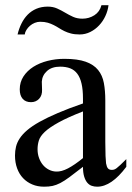

<svg xmlns="http://www.w3.org/2000/svg" viewBox="-20 -702 502 731"><path d="M393.1 -682.1H366.2Q359.9 -657.2 339.4 -644Q318.8 -630.9 293.9 -630.9Q273.9 -630.9 258.3 -637.9Q242.7 -645 228 -653.8Q213.4 -662.6 197.5 -669.7Q181.6 -676.8 162.1 -676.8Q137.7 -676.8 118.7 -668.7Q99.6 -660.6 85.4 -646.2Q71.3 -631.8 61.8 -612.5Q52.2 -593.3 46.9 -570.8H74.2Q75.2 -579.6 80.6 -588.1Q85.9 -596.7 94 -603.8Q102.1 -610.8 112.3 -615Q122.6 -619.1 132.8 -619.1Q149.4 -619.1 161.9 -615.5Q174.3 -611.8 184.8 -606.4Q195.3 -601.1 204.8 -595Q214.4 -588.9 225.3 -583.5Q236.3 -578.1 250.2 -574.5Q264.2 -570.8 283.2 -570.8Q304.7 -570.8 323.7 -580.3Q342.8 -589.8 357.4 -605.5Q372.1 -621.1 381.3 -641.1Q390.6 -661.1 393.1 -682.1ZM460.9 -66.9V-96.2Q446.8 -82 438.2 -74Q429.7 -65.9 424.1 -61.8Q418.5 -57.6 414.3 -56.4Q410.2 -55.2 405.8 -55.2Q396 -55.2 391.1 -60.8Q386.2 -66.4 383.8 -80.1Q382.8 -87.4 381.8 -108.2Q380.9 -128.9 380.9 -161.1V-319.8Q380.9 -356.4 375.5 -385.7Q370.1 -415 353.5 -435.5Q336.9 -456.1 306.2 -467Q275.4 -478 225.1 -478Q191.9 -478 161.1 -470.2Q130.4 -462.4 106.9 -447.5Q83.5 -432.6 69.3 -410.9Q55.2 -389.2 55.2 -361.8Q55.2 -338.4 66.4 -325.7Q77.6 -313 98.1 -313Q116.7 -313 128.9 -325.9Q141.1 -338.9 140.1 -360.8L139.2 -391.1Q140.6 -415 158.9 -431.6Q177.2 -448.2 209 -448.2Q231 -448.2 247.3 -441.9Q263.7 -435.5 274.4 -421.1Q285.2 -406.7 290.5 -383.5Q295.9 -360.4 295.9 -327.1V-308.1Q240.7 -289.1 200.2 -271.7Q159.7 -254.4 130.9 -238.3Q102.1 -222.2 83.7 -206.5Q65.4 -190.9 55.2 -175.3Q44.9 -159.7 41 -143.6Q37.1 -127.4 37.1 -109.9Q37.1 -83 45.2 -61Q53.2 -39.1 67.9 -23.7Q82.5 -8.3 102.8 0.2Q123 8.8 147.9 8.8Q166 8.8 179.9 5.9Q193.8 2.9 209.5 -5.1Q225.1 -13.2 245.1 -28.1Q265.1 -43 295.9 -66.9Q295.9 -44.9 300.3 -30.3Q304.7 -15.6 312 -6.8Q319.3 2 329.1 5.4Q338.9 8.8 350.1 8.8Q404.3 8.8 460.9 -66.9ZM295.9 -100.1Q264.2 -74.2 239 -61Q213.9 -47.9 193.8 -48.8Q179.2 -49.3 166.3 -55.9Q153.3 -62.5 143.8 -73.7Q134.3 -85 128.7 -100.3Q123 -115.7 123 -133.8Q123 -150.9 127.9 -167Q132.8 -183.1 150.6 -200Q168.5 -216.8 202.9 -235.8Q237.3 -254.9 295.9 -277.8Z"/></svg>

Font: Galatia SIL
Style: Regular
Weight: 400
Designer: Development by SIL's NRSI team
Version: Version 2.1